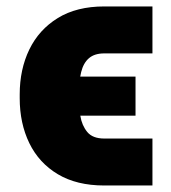

<svg xmlns="http://www.w3.org/2000/svg" viewBox="-20 -566 534 599"><path d="M305.2 -133.8H455.6V12.7H305.2Q219.2 12.7 160.4 -22.5Q101.6 -57.6 71.5 -119.4Q41.5 -181.2 41.5 -259.8V-271.5Q41.5 -349.6 71.5 -411.6Q101.6 -473.6 160.4 -509.8Q219.2 -545.9 305.2 -545.9H455.6V-399.4H305.2Q274.9 -399.4 257.6 -384.5Q240.2 -369.6 233.2 -341.1Q226.1 -312.5 226.1 -271.5V-259.8Q226.1 -233.9 230.7 -204.3Q235.4 -174.8 252.2 -154.3Q269 -133.8 305.2 -133.8ZM402.8 -327.1V-205.1H184.1V-327.1Z"/></svg>

Font: Inter 24pt Black
Style: Regular
Weight: 900
Designer: Rasmus Andersson
Foundry: rsms
Version: Version 4.001;git-66647c0bb